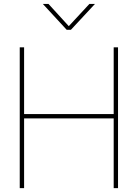

<svg xmlns="http://www.w3.org/2000/svg" viewBox="-20 -972 712 992"><path d="M82 -727.5H104.5V-382.8H567.4V-727.5H589.8V0H567.4V-360.4H104.5V0H82ZM335.4 -836.9 441.9 -951.7H470.2V-951.2L346.2 -817.9H324.7L201.7 -951.2V-951.7H230.5Z"/></svg>

Font: Intratopia Thin
Style: Regular
Weight: 100
Designer: Rasmus Andersson
Foundry: rsms
Version: Version 3.000;Glyphs 3.2.3 (3260)